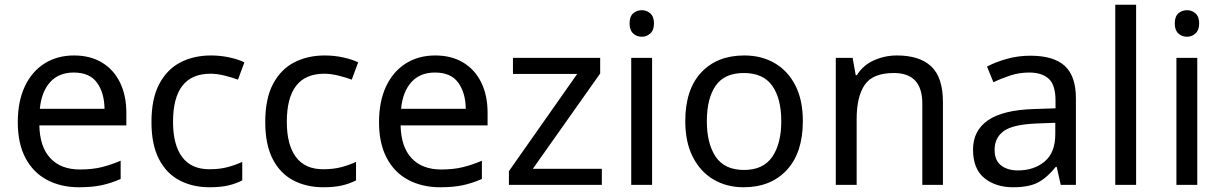

<svg xmlns="http://www.w3.org/2000/svg" viewBox="-20 -780 5156 810"><path d="M292 -546Q361 -546 410.5 -516Q460 -486 486.5 -431.5Q513 -377 513 -304V-251H146Q148 -160 192.5 -112.5Q237 -65 317 -65Q368 -65 407.5 -74.5Q447 -84 489 -102V-25Q448 -7 408 1.5Q368 10 313 10Q237 10 178.5 -21Q120 -52 87.5 -113.5Q55 -175 55 -264Q55 -352 84.5 -415Q114 -478 167.5 -512Q221 -546 292 -546ZM291 -474Q228 -474 191.5 -433.5Q155 -393 148 -321H421Q420 -389 389 -431.5Q358 -474 291 -474Z M864 10Q793 10 737.5 -19Q682 -48 650.5 -109Q619 -170 619 -265Q619 -364 652 -426Q685 -488 741.5 -517Q798 -546 870 -546Q911 -546 949 -537.5Q987 -529 1011 -517L984 -444Q960 -453 928 -461Q896 -469 868 -469Q710 -469 710 -266Q710 -169 748.5 -117.5Q787 -66 863 -66Q907 -66 940.5 -75Q974 -84 1002 -97V-19Q975 -5 942.5 2.5Q910 10 864 10Z M1344 10Q1273 10 1217.5 -19Q1162 -48 1130.5 -109Q1099 -170 1099 -265Q1099 -364 1132 -426Q1165 -488 1221.5 -517Q1278 -546 1350 -546Q1391 -546 1429 -537.5Q1467 -529 1491 -517L1464 -444Q1440 -453 1408 -461Q1376 -469 1348 -469Q1190 -469 1190 -266Q1190 -169 1228.5 -117.5Q1267 -66 1343 -66Q1387 -66 1420.5 -75Q1454 -84 1482 -97V-19Q1455 -5 1422.5 2.5Q1390 10 1344 10Z M1816 -546Q1885 -546 1934.5 -516Q1984 -486 2010.5 -431.5Q2037 -377 2037 -304V-251H1670Q1672 -160 1716.5 -112.5Q1761 -65 1841 -65Q1892 -65 1931.5 -74.5Q1971 -84 2013 -102V-25Q1972 -7 1932 1.5Q1892 10 1837 10Q1761 10 1702.5 -21Q1644 -52 1611.5 -113.5Q1579 -175 1579 -264Q1579 -352 1608.5 -415Q1638 -478 1691.5 -512Q1745 -546 1816 -546ZM1815 -474Q1752 -474 1715.5 -433.5Q1679 -393 1672 -321H1945Q1944 -389 1913 -431.5Q1882 -474 1815 -474Z M2519 0H2127V-58L2415 -468H2144V-536H2512V-470L2228 -68H2519Z M2688 -737Q2708 -737 2723.5 -723.5Q2739 -710 2739 -681Q2739 -653 2723.5 -639Q2708 -625 2688 -625Q2666 -625 2651 -639Q2636 -653 2636 -681Q2636 -710 2651 -723.5Q2666 -737 2688 -737ZM2731 -536V0H2643V-536Z M3367 -269Q3367 -136 3299.5 -63Q3232 10 3117 10Q3046 10 2990.5 -22.5Q2935 -55 2903 -117.5Q2871 -180 2871 -269Q2871 -402 2938 -474Q3005 -546 3120 -546Q3193 -546 3248.5 -513.5Q3304 -481 3335.5 -419.5Q3367 -358 3367 -269ZM2962 -269Q2962 -174 2999.5 -118.5Q3037 -63 3119 -63Q3200 -63 3238 -118.5Q3276 -174 3276 -269Q3276 -364 3238 -418Q3200 -472 3118 -472Q3036 -472 2999 -418Q2962 -364 2962 -269Z M3764 -546Q3860 -546 3909 -499.5Q3958 -453 3958 -349V0H3871V-343Q3871 -472 3751 -472Q3662 -472 3628 -422Q3594 -372 3594 -278V0H3506V-536H3577L3590 -463H3595Q3621 -505 3667 -525.5Q3713 -546 3764 -546Z M4327 -545Q4425 -545 4472 -502Q4519 -459 4519 -365V0H4455L4438 -76H4434Q4399 -32 4360.5 -11Q4322 10 4254 10Q4181 10 4133 -28.5Q4085 -67 4085 -149Q4085 -229 4148 -272.5Q4211 -316 4342 -320L4433 -323V-355Q4433 -422 4404 -448Q4375 -474 4322 -474Q4280 -474 4242 -461.5Q4204 -449 4171 -433L4144 -499Q4179 -518 4227 -531.5Q4275 -545 4327 -545ZM4353 -259Q4253 -255 4214.5 -227Q4176 -199 4176 -148Q4176 -103 4203.5 -82Q4231 -61 4274 -61Q4342 -61 4387 -98.5Q4432 -136 4432 -214V-262Z M4773 0H4685V-760H4773Z M4988 -737Q5008 -737 5023.5 -723.5Q5039 -710 5039 -681Q5039 -653 5023.5 -639Q5008 -625 4988 -625Q4966 -625 4951 -639Q4936 -653 4936 -681Q4936 -710 4951 -723.5Q4966 -737 4988 -737ZM5031 -536V0H4943V-536Z"/></svg>

Font: Noto Sans Yi
Style: Regular
Weight: 400
Designer: Monotype Design Team
Foundry: Monotype Imaging Inc.
Version: Version 2.002; ttfautohint (v1.8.4.7-5d5b)